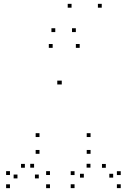

<svg xmlns="http://www.w3.org/2000/svg" viewBox="-20 -969 660 999"><path d="M240 10V-10H220V10ZM240 -58.5V-78.5H220V-58.5ZM157.3 -96.6V-116.6H137.3V-96.6ZM181.8 -40.8V-60.8H161.8V-40.8ZM298 -529.5V-549.5H278V-529.5ZM301.4 -529.5V-549.5H281.4V-529.5ZM416.2 -44.8V-64.8H396.2V-44.8ZM450.6 -96.8V-116.8H430.6V-96.8ZM367.9 -58.2V-78.2H347.9V-58.2ZM367.9 9.8V-10.2H347.9V9.8ZM608.2 9.8V-10.2H588.2V9.8ZM608.2 -58.2V-78.2H588.2V-58.2ZM530.6 -95.9V-115.9H510.6V-95.9ZM568.8 -44.8V-64.8H548.8V-44.8ZM394.7 -720V-740H374.7V-720ZM254 -720V-740H234V-720ZM70.9 -40.8V-60.8H50.9V-40.8ZM109.4 -96.2V-116.2H89.4V-96.2ZM31.8 -58.5V-78.5H11.8V-58.5ZM31.8 10V-10H11.8V10ZM451.2 -168.7V-188.7H431.2V-168.7ZM451.2 -256V-276H431.2V-256ZM185.5 -256V-276H165.5V-256ZM185.5 -168.7V-188.7H165.5V-168.7ZM267.6 -802.1V-822.1H247.6V-802.1ZM352.3 -929V-949H332.3V-929ZM509.4 -929V-949H489.4V-929ZM374.6 -802.1V-822.1H354.6V-802.1Z"/></svg>

Font: Monaspace Xenon Dots Var
Style: Regular
Weight: 400
Designer: Riley Cran and the Lettermatic Team
Version: Version 1.100 (Monaspace Xenon Dots)